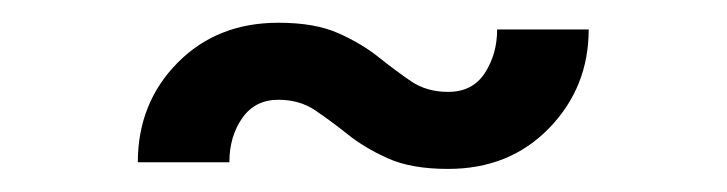

<svg xmlns="http://www.w3.org/2000/svg" viewBox="-20 -432 636 168"><path d="M372.1 -284.2Q339.8 -284.2 319.3 -293.5Q298.8 -302.7 284.2 -314.5Q269.5 -326.2 255.9 -335.4Q242.2 -344.7 223.6 -344.7Q203.1 -344.7 191.9 -328.6Q180.7 -312.5 180.7 -290H100.6Q100.6 -341.8 135.3 -377Q169.9 -412.1 223.6 -412.1Q255.9 -412.1 276.4 -402.8Q296.9 -393.6 311.5 -381.8Q326.2 -370.1 339.8 -360.8Q353.5 -351.6 372.1 -351.6Q393.6 -351.6 404.3 -368.2Q415 -384.8 415 -406.2H495.1Q495.1 -355.5 460.4 -319.8Q425.8 -284.2 372.1 -284.2Z"/></svg>

Font: Sen
Style: Regular
Weight: 400
Designer: Kosal Sen, Philatype
Foundry: Philatype
Version: Version 2.000;gftools[0.9.31]